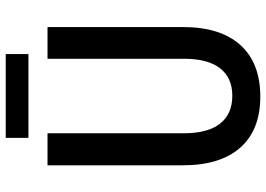

<svg xmlns="http://www.w3.org/2000/svg" viewBox="-146 -750 906 653"><g transform="rotate(-90 306.5 -423.0)"><path d="M304.7 9.8Q191.9 9.8 131.6 -58.1Q71.3 -126 71.3 -253.9V-713.9H180.2V-251Q180.2 -168.9 212.9 -127.2Q245.6 -85.4 308.1 -85.4Q369.1 -85.4 401.4 -127.2Q433.6 -168.9 433.6 -249V-713.9H541.5V-253.4Q541.5 -126 480.5 -58.1Q419.4 9.8 304.7 9.8ZM164.6 -778.8V-856H449.7V-778.8Z"/></g></svg>

Font: Open Sans
Style: Regular
Weight: 600
Width: 3
Foundry: Ascender Corporation
Version: Version 1.000